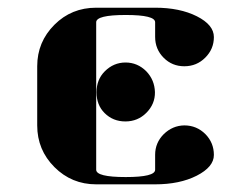

<svg xmlns="http://www.w3.org/2000/svg" viewBox="-20 -481 655 501"><path d="M77.1 -153.8V-308.1Q77.1 -371.6 122.1 -416.5Q166.5 -460.9 231 -460.9H384.8Q449.2 -460.9 493.7 -438.5Q538.1 -416 538.1 -384.3Q538.1 -353 515.6 -330.6Q493.2 -308.1 460.9 -308.1Q429.2 -308.1 407.2 -330.1Q384.8 -352.5 384.8 -384.8V-422.9Q384.8 -441.9 308.1 -441.9Q231 -441.9 231 -422.9V-38.1Q231 -19 308.1 -19Q384.8 -19 384.8 -38.1V-77.1Q384.8 -108.4 407.2 -130.9Q430.2 -153.3 460.9 -153.8Q493.2 -153.8 516.1 -130.9Q538.1 -108.4 538.1 -76.7Q538.1 -45.4 493.2 -22.5Q448.7 0 384.8 0H231Q167 0 122.1 -44.9Q77.1 -89.8 77.1 -153.8ZM253.4 -294.9Q276.4 -317.9 307.6 -317.9Q338.9 -317.9 361.8 -294.9Q383.3 -272.5 384.3 -240.7Q384.8 -209.5 361.8 -186.5Q339.4 -164.1 307.1 -164.1Q274.9 -164.1 252.9 -186Q231.9 -207 231.9 -240.2Q231.9 -273.4 253.4 -294.9Z"/></svg>

Font: Hjet
Style: Regular
Weight: 400
Designer: T. Christopher White
Version: Version 1.2